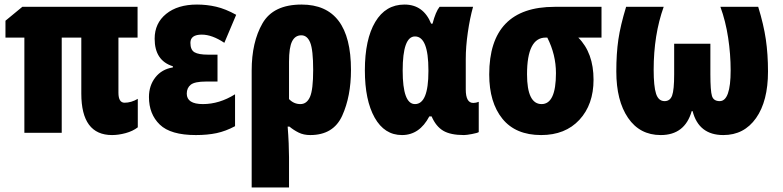

<svg xmlns="http://www.w3.org/2000/svg" viewBox="-20 -583 3436 843"><path d="M500 -176V-418H584V-553H78L4 -492V-418H87V0H251V-418H337V-172Q337 10 472 10Q500 10 531.5 1.5Q563 -7 585 -24V-149Q556 -132 527 -132Q500 -132 500 -176Z M894 -343Q852 -343 834 -353.5Q816 -364 816 -395Q816 -431 866 -431Q911 -431 965 -395L1017 -518Q970 -544 929 -553.5Q888 -563 845 -563Q760 -563 709.5 -522Q659 -481 659 -413Q659 -317 739 -292V-287Q690 -279 662 -243Q634 -207 634 -157Q634 -82 681.5 -36Q729 10 840 10Q891 10 931 1.5Q971 -7 1012 -29V-169Q943 -126 871 -126Q800 -126 800 -172Q800 -197 817.5 -211Q835 -225 885 -225H935V-343Z M1355 -276Q1355 -189 1341 -157.5Q1327 -126 1299 -126Q1270 -126 1249 -148V-312Q1249 -375 1262.5 -401.5Q1276 -428 1303 -428Q1329 -428 1342 -396Q1355 -364 1355 -276ZM1304 -563Q1180 -563 1132.5 -480.5Q1085 -398 1085 -273V240H1249V107Q1249 81 1247.5 46Q1246 11 1243 -27H1251Q1269 -12 1291 -1Q1313 10 1342 10Q1444 10 1482.5 -75Q1521 -160 1521 -276Q1521 -563 1304 -563Z M1865 -72H1875Q1894 -28 1926 -9Q1958 10 2017 10Q2028 10 2052 5.5Q2076 1 2082 -3V-136Q2070 -131 2058 -131Q2025 -131 2025 -190V-324Q2025 -378 2034 -440.5Q2043 -503 2057 -553H1910Q1893 -532 1879 -479H1873Q1839 -563 1756 -563Q1673 -563 1627.5 -486.5Q1582 -410 1582 -274Q1582 -143 1625 -66.5Q1668 10 1745 10Q1822 10 1865 -72ZM1748 -273Q1748 -423 1802 -423Q1861 -423 1861 -275V-270Q1861 -126 1802 -126Q1748 -126 1748 -273Z M2519 -418H2621V-553H2415Q2128 -553 2128 -256Q2128 -133 2186 -61.5Q2244 10 2356 10Q2462 10 2524 -57Q2586 -124 2586 -233Q2586 -351 2519 -418ZM2376 -418H2383Q2421 -343 2421 -262Q2421 -126 2358 -126Q2294 -126 2294 -257Q2294 -418 2376 -418Z M3143 -553Q3166 -490 3177 -417.5Q3188 -345 3188 -274Q3188 -139 3140 -139Q3113 -139 3106 -161.5Q3099 -184 3099 -257V-391H2940V-257Q2940 -188 2931 -163.5Q2922 -139 2898 -139Q2871 -139 2860.5 -171.5Q2850 -204 2850 -277Q2850 -430 2894 -553H2729Q2704 -471 2695 -409.5Q2686 -348 2686 -269Q2686 -141 2737.5 -65.5Q2789 10 2881 10Q2987 10 3017 -95H3021Q3048 10 3156 10Q3247 10 3299.5 -64.5Q3352 -139 3352 -269Q3352 -345 3342.5 -410Q3333 -475 3309 -553Z"/></svg>

Font: Noto Sans Display Condensed Black
Style: Regular
Weight: 900
Width: 3
Designer: Monotype Design team
Foundry: Monotype Imaging Inc.
Version: 1.000